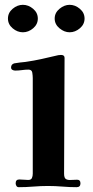

<svg xmlns="http://www.w3.org/2000/svg" viewBox="-20 -773 384 797"><path d="M314 -12Q314 4 298 4Q269 4 239 1.5Q209 -1 179 -1Q149 -1 118.5 1.5Q88 4 58 4Q51 4 48 -1.5Q45 -7 45 -12Q45 -28 60 -28Q70 -28 79 -27Q88 -26 97 -26Q109 -26 112.5 -34Q116 -42 116 -52V-449Q116 -459 114 -471.5Q112 -484 98 -484Q85 -484 71 -482Q57 -480 43 -480Q37 -480 31.5 -483Q26 -486 26 -493Q26 -506 39 -510Q50 -512 62.5 -513.5Q75 -515 86 -516Q121 -521 154.5 -528.5Q188 -536 222 -544Q225 -544 228 -544.5Q231 -545 233 -545Q248 -545 248 -533Q248 -413 247 -292.5Q246 -172 246 -52Q246 -34 254 -29.5Q262 -25 274.5 -26Q287 -27 300 -27Q314 -27 314 -12ZM137 -696Q137 -672 117.5 -655.5Q98 -639 75 -639Q52 -639 32.5 -655.5Q13 -672 13 -696Q13 -720 32.5 -736.5Q52 -753 75 -753Q98 -753 117.5 -736.5Q137 -720 137 -696ZM331 -696Q331 -672 311.5 -655.5Q292 -639 269 -639Q247 -639 227 -655.5Q207 -672 207 -696Q207 -720 227 -736.5Q247 -753 269 -753Q292 -753 311.5 -736.5Q331 -720 331 -696Z"/></svg>

Font: Kaisei Opti
Style: Bold
Weight: 700
Designer: Font-Kai, 金井和夫
Foundry: KAZUO KANAI
Version: Version 5.003